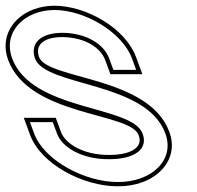

<svg xmlns="http://www.w3.org/2000/svg" viewBox="-155 -618 690 673"><path d="M307.7 -413 322.4 -373H242.4L227.7 -413C208.5 -465 145.9 -502 64.5 -503C-15.5 -503 -50.1 -464 -32.3 -413C4.6 -313 357.8 -334 424.7 -150C459 -57 375.7 21 257.4 20C140.4 20 -1 -57 -35.3 -150L-50.1 -190H29.9L44.7 -150C63.5 -99 136.2 -59 227.9 -60C320.9 -60 364.9 -98 344.7 -150C307.8 -250 -42.7 -227 -112.3 -413C-146.2 -505 -70.6 -582 35 -583C143 -583 273.8 -505 307.7 -413ZM321.8 -418.2C284.9 -518.1 148.7 -598 34.9 -598C9.1 -597.8 -14.9 -593.3 -36.6 -585.3C-110.4 -558.1 -155.9 -487.8 -126.4 -407.7C-52 -209 301 -225 330.7 -144.7C333.4 -137.7 334.5 -131.8 334.5 -126.4C334.7 -101.2 305.6 -75 227.8 -75C139.4 -74 74.2 -113.3 58.8 -155.2L40.4 -205H-71.6L-49.4 -144.8C-11.9 -43.1 135.6 35 257.3 35C288.9 35.3 318.5 30.2 344.5 20.6C420.8 -7.4 467.8 -76.5 438.8 -155.1C367.3 -351.8 11.2 -338.4 -18.2 -418.1C-20.6 -425 -21.8 -431.9 -21.9 -437.7C-22.1 -463.8 0.8 -488 64.4 -488C141.8 -487 197.4 -451.7 213.6 -407.8L232 -358H344Z"/></svg>

Font: Nordica Plus
Style: NordicaClassicLightOpOblOl
Weight: 300
Version: Version 1.01